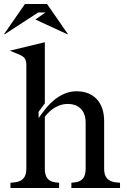

<svg xmlns="http://www.w3.org/2000/svg" viewBox="-32 -935 633 955"><path d="M160 -348 180 -375Q216 -426 259.5 -453.5Q303 -481 348 -481Q413 -481 449.5 -441.5Q486 -402 486 -332V-95Q486 -64 500.5 -47.5Q515 -31 544 -28L565 -26V0H323V-26L341 -28Q368 -31 381 -47.5Q394 -64 394 -95V-325Q394 -369 370.5 -393.5Q347 -418 304 -418Q273 -418 243 -401Q213 -384 191 -354V-95Q191 -64 204 -47.5Q217 -31 244 -28L262 -26V0H20V-26L41 -28Q70 -31 84.5 -47.5Q99 -64 99 -95V-613Q99 -635 89.5 -646.5Q80 -658 53 -668L17 -683L191 -725V-421L160 -379ZM-8 -765H-12L92 -915H202L306 -765H302L144 -838L194 -873H158Z"/></svg>

Font: Redaction
Style: Regular
Weight: 400
Designer: Jeremy Mickel / Forest Young
Foundry: MCKL
Version: Version 2.001; Redaction